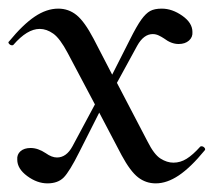

<svg xmlns="http://www.w3.org/2000/svg" viewBox="-20 -415 496 445"><path d="M447 -76Q451 -76 454 -72.5Q457 -69 454 -66Q422 -27 394.5 -8.5Q367 10 341 10Q318 10 300 -4Q282 -18 262 -55L210 -154L164 -63Q141 -17 127.5 -3.5Q114 10 90 10Q66 10 43 -7Q20 -24 20 -45Q19 -57 27.5 -64.5Q36 -72 51 -72Q68 -72 86 -60Q100 -50 112 -50Q134 -50 148 -76L200 -173L137 -292Q119 -326 103.5 -337Q88 -348 72 -348Q43 -348 11 -311Q10 -310 8 -310Q4 -310 1 -313.5Q-2 -317 1 -319Q33 -358 60.5 -376.5Q88 -395 115 -395Q139 -395 157.5 -380Q176 -365 197 -325L240 -242L281 -323Q297 -355 307.5 -369.5Q318 -384 328 -389.5Q338 -395 355 -395Q379 -395 402.5 -378.5Q426 -362 426 -341Q427 -329 418 -321Q409 -313 394 -313Q377 -313 360 -326Q354 -330 347.5 -333Q341 -336 334 -336Q313 -336 298 -309L251 -223L322 -87Q337 -57 352 -47.5Q367 -38 382 -38Q398 -38 412.5 -47Q427 -56 444 -75Q445 -76 447 -76Z"/></svg>

Font: Cormorant Upright Medium
Style: Regular
Weight: 500
Designer: Christian Thalmann (Catharsis Fonts)
Foundry: Catharsis Fonts
Version: Version 3.302